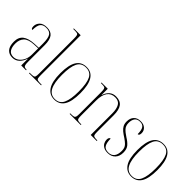

<svg xmlns="http://www.w3.org/2000/svg" viewBox="52 -1525 2301 2301"><g transform="rotate(45 1202.0 -375.0)"><path d="M167 10Q111 10 78.5 -26.5Q46 -63 46 -140Q46 -216 94 -253.5Q142 -291 240 -296L309 -299V-371Q309 -458 286.5 -495Q264 -532 205 -532Q150 -532 127 -500.5Q104 -469 104 -395Q81 -395 81 -436Q81 -478 111.5 -510Q142 -542 207 -542Q274 -542 305.5 -501.5Q337 -461 337 -372V-95Q337 -58 341 -40Q345 -22 356 -16Q367 -10 388 -10H392V0H310V-113H308Q292 -60 256 -25Q220 10 167 10ZM170 -5Q210 -5 241.5 -29.5Q273 -54 291 -94.5Q309 -135 309 -185V-289L240 -286Q150 -282 112 -242.5Q74 -203 74 -137Q74 -75 97 -40Q120 -5 170 -5Z M442 0V-10H453Q490 -10 506 -14Q522 -18 526 -33.5Q530 -49 530 -84V-672Q530 -709 526 -725.5Q522 -742 507.5 -746Q493 -750 463 -750H442V-760H558V-84Q558 -49 562 -33.5Q566 -18 582.5 -14Q599 -10 635 -10H647V0Z M877 10Q797 10 752 -57Q707 -124 707 -267Q707 -406 749.5 -474Q792 -542 880 -542Q1047 -542 1047 -267Q1047 -123 1004 -56.5Q961 10 877 10ZM878 0Q956 0 987.5 -67.5Q1019 -135 1019 -267Q1019 -404 987 -468Q955 -532 879 -532Q800 -532 767.5 -467.5Q735 -403 735 -267Q735 -133 769.5 -66.5Q804 0 878 0Z M1131 0V-10H1144Q1176 -10 1190.5 -14.5Q1205 -19 1209.5 -34.5Q1214 -50 1214 -85V-451Q1214 -486 1209.5 -502Q1205 -518 1191 -522Q1177 -526 1147 -526H1135V-536H1241V-430H1243Q1258 -481 1292 -511.5Q1326 -542 1377 -542Q1450 -542 1483 -498Q1516 -454 1516 -361V-85Q1516 -50 1520 -34.5Q1524 -19 1538.5 -14.5Q1553 -10 1584 -10H1591V0H1488V-367Q1488 -441 1463 -484Q1438 -527 1377 -527Q1312 -527 1277 -479.5Q1242 -432 1242 -336V-85Q1242 -50 1246 -34.5Q1250 -19 1264.5 -14.5Q1279 -10 1311 -10H1320V0Z M1784 10Q1739 10 1712 -6.5Q1685 -23 1673.5 -47.5Q1662 -72 1662 -95Q1662 -117 1669.5 -127.5Q1677 -138 1688 -138Q1688 -69 1708.5 -34.5Q1729 0 1784 0Q1834 0 1860.5 -32Q1887 -64 1887 -127Q1887 -154 1880.5 -174.5Q1874 -195 1855 -214Q1836 -233 1800 -258Q1760 -283 1733 -305.5Q1706 -328 1692 -354.5Q1678 -381 1678 -419Q1678 -475 1709 -508Q1740 -541 1796 -541Q1848 -541 1876.5 -514Q1905 -487 1905 -448Q1905 -405 1879 -405Q1879 -473 1859 -502Q1839 -531 1796 -531Q1748 -531 1727 -501.5Q1706 -472 1706 -425Q1706 -376 1731.5 -346.5Q1757 -317 1810 -283Q1858 -254 1886.5 -221Q1915 -188 1915 -128Q1915 -64 1879.5 -27Q1844 10 1784 10Z M2181 10Q2101 10 2056 -57Q2011 -124 2011 -267Q2011 -406 2053.5 -474Q2096 -542 2184 -542Q2351 -542 2351 -267Q2351 -123 2308 -56.5Q2265 10 2181 10ZM2182 0Q2260 0 2291.5 -67.5Q2323 -135 2323 -267Q2323 -404 2291 -468Q2259 -532 2183 -532Q2104 -532 2071.5 -467.5Q2039 -403 2039 -267Q2039 -133 2073.5 -66.5Q2108 0 2182 0Z"/></g></svg>

Font: Noto Serif Display Condensed Thin
Style: Regular
Weight: 100
Width: 3
Designer: Monotype Design Team
Foundry: Monotype Imaging Inc.
Version: Version 2.009